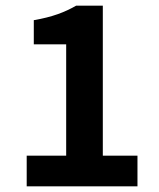

<svg xmlns="http://www.w3.org/2000/svg" viewBox="-20 -656 560 676"><path d="M464 0V-108H342V-636H248C208 -613 164 -596 99 -585V-500H213V-108H74V0Z"/></svg>

Font: Source Sans Pro SemBd
Style: Regular
Weight: 700
Designer: Paul D. Hunt
Foundry: Adobe Systems Incorporated
Version: Version 2.020;PS 2.0;hotconv 1.0.86;makeotf.lib2.5.63406